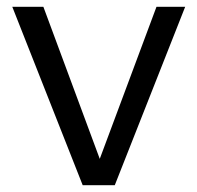

<svg xmlns="http://www.w3.org/2000/svg" viewBox="-20 -542 578 562"><path d="M222 0 16 -522H107L272 -77L438 -522H522L316 0Z"/></svg>

Font: IngvarSans
Style: Regular
Weight: 500
Version: Version 3.000